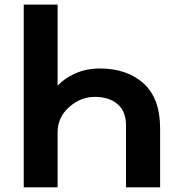

<svg xmlns="http://www.w3.org/2000/svg" viewBox="-20 -805 763 825"><path d="M82 0V-785.2H227.5V-438.5H229.5Q255.9 -467.8 303.2 -489.3Q350.6 -510.7 409.2 -510.7Q525.4 -510.7 596.7 -446.8Q668 -382.8 668 -252.9V0H521.5V-265.6Q521.5 -326.2 485.4 -357.4Q449.2 -388.7 387.7 -388.7Q326.2 -388.7 276.9 -344.7Q227.5 -300.8 227.5 -236.3V0Z"/></svg>

Font: Gothic A1 ExtraBold
Style: Regular
Weight: 800
Designer: HanYang I&C Co.,Ltd.
Foundry: HanYang I&C Co.,Ltd.
Version: Version 2.50